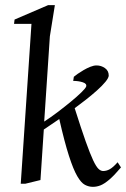

<svg xmlns="http://www.w3.org/2000/svg" viewBox="-20 -713 489 745"><path d="M60.5 0 102.1 -620.4H34.5L36.5 -637.1L166.5 -693H192.9L173.5 -572.1L151.5 -241.2Q176.8 -257.7 203.8 -278.1Q230.8 -298.6 255.1 -318.6Q279.3 -338.6 295.3 -354.2Q311.3 -369.8 314.2 -376.8Q317.9 -388.4 301.2 -393.7Q284.5 -399.1 264.1 -399.1L266.5 -415.1Q271.2 -419.4 281.5 -426.5Q291.7 -433.6 304.4 -441Q317.2 -448.5 330.4 -453.8Q343.6 -459.1 354.6 -459.1Q372.5 -459.1 387.2 -448.8Q401.9 -438.5 401.9 -420Q401.9 -411.1 389.2 -395.6Q376.5 -380.1 356.1 -361.9Q335.7 -343.7 312.6 -325.6Q289.6 -307.5 269.8 -293.2Q295.3 -212.7 312.5 -164.2Q329.8 -115.7 341.5 -90.9Q353.3 -66.1 362.2 -57.8Q371.1 -49.4 380 -49.4Q393.5 -49.4 406.2 -56.6Q419 -63.7 436.4 -83.4L449.4 -63.4Q423.4 -32.4 404.2 -16.1Q385 0.2 370.3 6.1Q355.5 12 340.5 12Q324.5 12 309.6 4.2Q294.7 -3.6 279.6 -29.7Q264.4 -55.7 247.4 -108.7Q230.3 -161.6 210 -251.1L150 -210.4L137 -14.4L77.9 0Z"/></svg>

Font: Ancizar Serif Light
Style: Italic
Weight: 300
Italic angle: -4°
Designer: Cesar Puertas, Viviana Monsalve, Julian Moncada, Julian Prieto, Jose Castro, Felipe Aragon, Mariel Hernandez, Sara Alarc
Version: Version 8.100